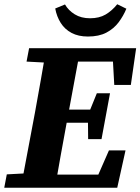

<svg xmlns="http://www.w3.org/2000/svg" viewBox="-27 -884 661 904"><path d="M-7 0 5 -63 135 -70H150L143 0ZM71 0 138 -356Q152 -431 165 -506.5Q178 -582 191 -657H352L286 -301Q272 -226 258.5 -150.5Q245 -75 232 0ZM98 -594 110 -657H252L246 -587H230ZM171 0 177 -62H502L415 -14L486 -176H564L525 0ZM218 -306 224 -368H422L417 -306ZM276 -594 282 -657H614L589 -484H511L502 -645L560 -594ZM388 -229 387 -328 390 -349 429 -445H491L451 -229ZM387 -712Q342 -712 310 -729Q278 -746 259 -776Q240 -806 233 -844L279 -863Q295 -835 325 -816.5Q355 -798 397 -798Q440 -798 470 -815.5Q500 -833 525 -864L568 -843Q554 -809 531.5 -779Q509 -749 474 -730.5Q439 -712 387 -712Z"/></svg>

Font: Source Serif 4
Style: Bold Italic
Weight: 700
Italic angle: -12°
Designer: Frank Grießhammer
Foundry: Adobe Systems Incorporated
Version: Version 4.004;hotconv 1.0.116;makeotfexe 2.5.65601